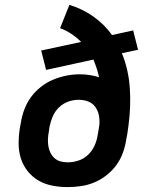

<svg xmlns="http://www.w3.org/2000/svg" viewBox="-20 -755 640 783"><path d="M255 8Q224 8 193 2Q162 -4 136.5 -19Q111 -34 92.5 -57.5Q74 -81 65 -109.5Q56 -138 56 -169.5Q56 -201 61 -233L65 -254Q69 -281 79 -308Q89 -335 106 -358.5Q123 -382 146.5 -400.5Q170 -419 196.5 -430Q223 -441 250.5 -446.5Q278 -452 306 -452Q326 -452 345.5 -449Q365 -446 384 -440Q380 -459 374 -477Q368 -495 361 -512L168 -470L148 -549L311 -584Q293 -602 271.5 -616.5Q250 -631 225 -640L263 -735Q290 -727 314.5 -715Q339 -703 361 -687.5Q383 -672 402 -653Q421 -634 437 -612L523 -631L543 -552L477 -538Q491 -504 499 -468Q507 -432 509.5 -394.5Q512 -357 510.5 -319Q509 -281 504 -243Q503 -234 501.5 -225.5Q500 -217 499 -208L495 -187Q491 -160 481.5 -133Q472 -106 455 -82.5Q438 -59 414.5 -40.5Q391 -22 364.5 -11Q338 0 310 4Q282 8 255 8ZM257 -93Q279 -93 301 -100.5Q323 -108 339.5 -124Q356 -140 365.5 -161Q375 -182 378 -203L380 -214Q381 -221 382.5 -228.5Q384 -236 385 -244Q387 -264 383.5 -283.5Q380 -303 369 -318.5Q358 -334 340 -341Q322 -348 301 -348Q279 -348 258 -340.5Q237 -333 220.5 -317Q204 -301 195 -280Q186 -259 182 -238L179 -217Q176 -202 175.5 -187Q175 -172 177.5 -157.5Q180 -143 186.5 -130.5Q193 -118 203.5 -109Q214 -100 228 -96.5Q242 -93 257 -93Z"/></svg>

Font: Iosevka Slab Extended
Style: Bold Italic
Weight: 700
Width: 7
Italic angle: -9°
Monospace: yes
Designer: Belleve Invis
Foundry: Belleve Invis
Version: Version 11.1.0; ttfautohint (v1.8.3)